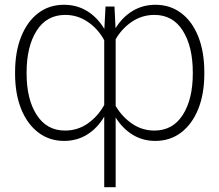

<svg xmlns="http://www.w3.org/2000/svg" viewBox="-20 -573 910 796"><path d="M412.1 203.1V-89.4Q383.8 -41.5 341.3 -15.1Q298.8 11.2 245.6 11.2Q185.1 11.2 139.2 -23.4Q93.3 -58.1 67.9 -120.8Q42.5 -183.6 42.5 -268.1V-272.9Q42.5 -358.4 67.9 -421.4Q93.3 -484.4 138.7 -518.8Q184.1 -553.2 245.1 -553.2Q298.8 -553.2 341.3 -527.1Q383.8 -501 412.6 -453.1L417.5 -545.9H454.6L459 -456.1Q487.8 -502.4 530 -527.8Q572.3 -553.2 624.5 -553.2Q685.5 -553.2 731.2 -518.8Q776.9 -484.4 802 -421.4Q827.1 -358.4 827.1 -272.9V-268.1Q827.1 -183.6 801.8 -120.8Q776.4 -58.1 730.7 -23.4Q685.1 11.2 623.5 11.2Q571.8 11.2 530 -14.4Q488.3 -40 459.5 -85.9V203.1ZM90.3 -272.9V-268.1Q90.3 -161.6 132.1 -96.7Q173.8 -31.7 249.5 -31.7Q301.8 -31.7 343.8 -61Q385.7 -90.3 412.1 -137.7V-406.2Q387.2 -452.6 344.5 -481.9Q301.8 -511.2 250.5 -511.2Q173.3 -511.2 131.8 -445.6Q90.3 -379.9 90.3 -272.9ZM779.3 -268.1V-272.9Q779.3 -379.9 738 -445.6Q696.8 -511.2 620.1 -511.2Q569.3 -511.2 527.3 -483.2Q485.4 -455.1 459.5 -410.2V-133.8Q486.3 -88.4 527.8 -60.1Q569.3 -31.7 620.1 -31.7Q696.3 -31.7 737.8 -96.7Q779.3 -161.6 779.3 -268.1Z"/></svg>

Font: Inter Extra Light
Style: Regular
Weight: 200
Designer: Rasmus Andersson
Foundry: rsms
Version: Version 4.000;git-3c8e0fc